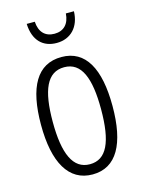

<svg xmlns="http://www.w3.org/2000/svg" viewBox="-113 -795 650 872"><g transform="rotate(-15 212.0 -359.0)"><path d="M322 -728H284C281 -680 255 -652 211 -652C167 -652 141 -679 138 -728H100C103 -649 146 -609 210 -609C276 -609 320 -655 322 -728ZM380 -267C380 -443 326 -542 213 -542C98 -542 44 -445 44 -268C44 -91 101 10 213 10C326 10 380 -90 380 -267ZM99 -268C99 -416 132 -494 213 -494C294 -494 326 -413 326 -267C326 -112 291 -38 213 -38C134 -38 99 -117 99 -268Z"/></g></svg>

Font: Noto Sans UI Condensed Light
Style: Regular
Weight: 300
Width: 3
Designer: Monotype Design Team
Foundry: Monotype Imaging Inc.
Version: Version 1.901